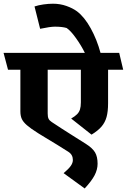

<svg xmlns="http://www.w3.org/2000/svg" viewBox="-45 -870 697 1054"><path d="M631.3 -487.3H548.3V-302.7Q548.3 -257.8 540 -227.8Q531.7 -197.8 512.2 -175Q492.7 -152.3 457.5 -130.9L345.7 -219.2Q366.7 -231.4 377.9 -242.7Q389.2 -253.9 394 -269Q398.9 -284.2 398.9 -308.1V-487.3H216.8V-247.1Q216.8 -228.5 221.4 -218.5Q226.1 -208.5 238.8 -200.2Q293 -164.1 356.9 -124Q401.9 -95.7 425.8 -80.6Q462.9 -57.1 476.8 -33.4Q490.7 -9.8 490.7 28.8Q490.7 60.5 474.4 92Q458 123.5 419.9 164.6L304.2 80.6Q331.5 57.6 343.3 41Q355 24.4 355 8.3Q355 -5.9 349.1 -17.1Q343.3 -28.3 329.6 -37.1Q270 -75.2 205.1 -113.8Q161.1 -140.6 163.1 -139.6Q122.6 -165 102.3 -182.9Q82 -200.7 74.5 -217.5Q66.9 -234.4 66.9 -258.8V-487.3H-1L-25.4 -579.6H420.9Q401.9 -618.7 372.8 -659.7Q343.8 -700.7 320.8 -716.3Q296.4 -723.6 256.8 -723.6Q230.5 -723.6 175.3 -711.9L144.5 -834.5Q166 -841.8 193.6 -845.7Q221.2 -849.6 246.1 -849.6Q284.7 -849.6 319.3 -837.4Q354 -825.2 377.9 -807.6Q418.9 -776.4 453.1 -714.4Q487.3 -652.3 506.8 -579.6H609.4Z"/></svg>

Font: Vesper Libre Heavy
Style: Regular
Weight: 900
Designer: Robert Keller & Kimya Gandhi
Foundry: Mota Italic
Version: Version 1.058